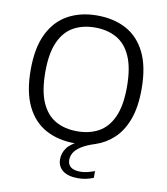

<svg xmlns="http://www.w3.org/2000/svg" viewBox="-100 -833 975 1123"><g transform="rotate(10 387.0 -271.5)"><path d="M439.5 207.5Q380 207.5 348.8 183Q317.5 158.5 317.5 116Q317.5 79.5 340 48.2Q362.5 17 418.5 -7L415 9.5H386Q287 9.5 213 -30.8Q139 -71 98.2 -155Q57.5 -239 57.5 -370Q57.5 -501.5 99 -585.2Q140.5 -669 214.5 -709.2Q288.5 -749.5 386.5 -749.5Q485 -749.5 559 -710Q633 -670.5 674.5 -586.8Q716 -503 716 -370Q716 -261.5 688.2 -188Q660.5 -114.5 613 -70.8Q565.5 -27 506 -7.5Q452.5 9.5 423 29Q393.5 48.5 382.2 69Q371 89.5 371 110.5Q371 138 390 152.8Q409 167.5 447 167.5Q466 167.5 485.8 163Q505.5 158.5 531 149V189Q509.5 198 486.8 202.8Q464 207.5 439.5 207.5ZM386.5 -62Q460 -62 514.5 -92.2Q569 -122.5 599.2 -189.8Q629.5 -257 629.5 -367.5Q629.5 -480.5 599.2 -548.8Q569 -617 514.2 -647.5Q459.5 -678 386.5 -678Q314 -678 259.2 -647.8Q204.5 -617.5 174.2 -550.2Q144 -483 144 -372.5Q144 -259.5 174.2 -191.2Q204.5 -123 259 -92.5Q313.5 -62 386.5 -62Z"/></g></svg>

Font: Encode Sans SC SemiExpanded
Style: Regular
Weight: 400
Width: 6
Designer: Multiple Designers
Foundry: Impallari Type
Version: Version 3.002